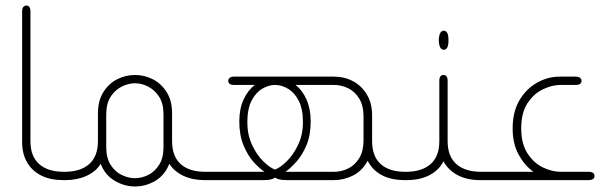

<svg xmlns="http://www.w3.org/2000/svg" viewBox="-20 -651 2198 694"><path d="M218 0H208Q162 0 129 -16.5Q96 -33 78 -64Q60 -95 60 -137V-610Q60 -621 64.5 -626Q69 -631 75 -631Q82 -631 86 -626Q90 -621 90 -610V-141Q90 -86 121.5 -58Q153 -30 211 -30H218Z M730 -30V0H719Q676 0 643 -15.5Q610 -31 592 -59Q576 -18 541.5 2.5Q507 23 468 23Q429 23 394 2Q359 -19 344 -59Q327 -31 293 -15.5Q259 0 217 0H206V-30H213Q271 -30 302.5 -58Q334 -86 334 -141V-241Q334 -287 353.5 -318Q373 -349 403.5 -364.5Q434 -380 468 -380Q502 -380 532.5 -364.5Q563 -349 582.5 -318Q602 -287 602 -241V-141Q602 -86 633 -58Q664 -30 722 -30ZM571 -119V-237Q571 -277 555 -301.5Q539 -326 515.5 -338Q492 -350 468 -350Q444 -350 420 -338Q396 -326 380 -301.5Q364 -277 364 -237V-119Q364 -80 380 -55Q396 -30 420 -18.5Q444 -7 468 -7Q492 -7 515.5 -18.5Q539 -30 555 -55Q571 -80 571 -119Z M1453 -30V0H1442Q1394 0 1360 -18Q1326 -36 1309 -70Q1289 -33 1256 -16.5Q1223 0 1188 0H1018Q1002 0 992 -2Q982 -4 974 -9Q967 -4 957.5 -2Q948 0 931 0H718V-30H936Q919 -41 897.5 -64.5Q876 -88 860.5 -125Q845 -162 845 -212Q845 -258 860.5 -291.5Q876 -325 901 -344H825Q818 -344 813.5 -346Q809 -348 807 -351.5Q805 -355 805 -359Q805 -365 810 -369.5Q815 -374 825 -374H1187Q1225 -374 1256 -357.5Q1287 -341 1306 -309.5Q1325 -278 1325 -234V-141Q1325 -86 1356 -58Q1387 -30 1445 -30ZM974 -38Q993 -45 1016.5 -68Q1040 -91 1057.5 -127.5Q1075 -164 1075 -209Q1075 -257 1060 -286.5Q1045 -316 1021.5 -330Q998 -344 974 -344Q951 -344 927.5 -330Q904 -316 889 -286.5Q874 -257 874 -209Q874 -164 891 -127.5Q908 -91 931.5 -68Q955 -45 974 -38ZM1048 -344Q1073 -325 1088 -291Q1103 -257 1103 -213Q1103 -162 1087.5 -125.5Q1072 -89 1050.5 -65.5Q1029 -42 1012 -30H1187Q1214 -30 1238.5 -42Q1263 -54 1278.5 -79.5Q1294 -105 1294 -143V-230Q1294 -269 1278.5 -294.5Q1263 -320 1238.5 -332Q1214 -344 1187 -344Z M1584 -471Q1576 -471 1571.5 -479Q1567 -487 1566 -503V-507Q1567 -524 1571.5 -532Q1576 -540 1584 -540Q1592 -540 1596.5 -532Q1601 -524 1601 -507V-503Q1601 -487 1596.5 -479Q1592 -471 1584 -471ZM1726 -30V0H1715Q1668 0 1634 -18Q1600 -36 1583 -68Q1567 -36 1532.5 -18Q1498 0 1451 0H1440V-30H1447Q1505 -30 1536.5 -58Q1568 -86 1568 -141V-359Q1568 -370 1572 -375Q1576 -380 1583 -380Q1590 -380 1594 -375Q1598 -370 1598 -359V-141Q1598 -86 1629.5 -58Q1661 -30 1719 -30Z M1714 0V-30H1908Q1876 -53 1854.5 -92.5Q1833 -132 1833 -187Q1833 -247 1857.5 -288.5Q1882 -330 1921 -352Q1960 -374 2003 -374H2061Q2072 -374 2077 -369.5Q2082 -365 2082 -359Q2082 -352 2077 -348Q2072 -344 2061 -344H2006Q1976 -344 1943 -328.5Q1910 -313 1887 -278.5Q1864 -244 1864 -187Q1864 -131 1887 -96Q1910 -61 1943 -45.5Q1976 -30 2006 -30H2108Q2118 -30 2123.5 -26Q2129 -22 2129 -15Q2129 -8 2123.5 -4Q2118 0 2108 0Z"/></svg>

Font: Beiruti ExtraLight
Style: Regular
Weight: 250
Designer: Arlette Boutros
Foundry: Boutros
Version: Version 1.41